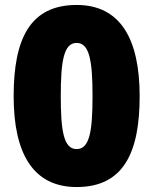

<svg xmlns="http://www.w3.org/2000/svg" viewBox="-20 -744 618 774"><path d="M289 10C478 10 543 -129 543 -356C543 -589 464 -724 289 -724C102 -724 35 -589 35 -356C35 -126 113 10 289 10ZM289 -143C237 -143 225 -215 225 -356C225 -498 237 -571 289 -571C341 -571 353 -498 353 -356C353 -214 341 -143 289 -143Z"/></svg>

Font: Noto Sans Bengali Black
Style: Regular
Weight: 900
Designer: Jelle Bosma - Monotype Design Team
Foundry: Monotype Imaging Inc.
Version: Version 2.003